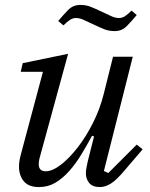

<svg xmlns="http://www.w3.org/2000/svg" viewBox="-20 -746 607 778"><path d="M138 12Q96 12 76.5 -11.5Q57 -35 57 -71Q57 -93 65 -122L154 -455H64L72 -490L256 -528L140 -104Q137 -92 137 -81Q137 -52 165 -52Q192 -52 226 -78Q260 -104 294 -147.5Q328 -191 356.5 -247.5Q385 -304 400 -364L438 -516H518L401 -53L419 -45L534 -160L558 -141L487 -58Q452 -16 429 -2Q406 12 385 12Q355 12 341.5 -4.5Q328 -21 328 -44Q328 -55 331 -70Q334 -85 336 -94L361 -193L353 -196Q332 -157 309.5 -120Q287 -83 261 -53.5Q235 -24 205 -6Q175 12 138 12ZM445 -620Q422 -620 404 -627Q386 -634 363 -645Q337 -657 320 -665Q303 -673 288 -673Q275 -673 263.5 -665.5Q252 -658 237 -643L216 -661Q236 -685 256 -705.5Q276 -726 305 -726Q328 -726 346 -719Q364 -712 387 -701Q413 -689 430 -681Q447 -673 462 -673Q475 -673 486.5 -680.5Q498 -688 513 -703L534 -685Q514 -661 494 -640.5Q474 -620 445 -620Z"/></svg>

Font: IBM Plex Serif
Style: Italic
Weight: 400
Italic angle: -14°
Designer: Mike Abbink, Paul van der Laan, Pieter van Rosmalen
Foundry: Bold Monday
Version: Version 3.001